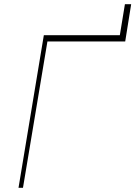

<svg xmlns="http://www.w3.org/2000/svg" viewBox="-20 -895 645 915"><path d="M68.2 0 188.9 -727.3H551.1L575.3 -875H605.1L576.7 -697.4H206L89.5 0Z"/></svg>

Font: Inter UI Thin
Style: Italic
Weight: 100
Italic angle: -9.39999°
Designer: Rasmus Andersson
Foundry: rsms
Version: 3.2;8d6f07862